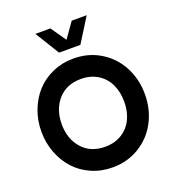

<svg xmlns="http://www.w3.org/2000/svg" viewBox="-174 -1133 1155 1276"><g transform="rotate(-20 403.5 -495.0)"><path d="M328.1 -829.1 223.1 -1000H329.1L403.8 -892.1L480 -1000H585.9L479 -829.1ZM403.8 9.8Q323.7 9.8 255.1 -20.5Q186.5 -50.8 139.2 -102.8Q91.8 -154.8 64.9 -225.3Q38.1 -295.9 38.1 -375Q38.1 -454.1 64.9 -524.7Q91.8 -595.2 139.2 -647.2Q186.5 -699.2 255.1 -729.5Q323.7 -759.8 403.8 -759.8Q509.8 -759.8 594 -708Q678.2 -656.2 724.1 -568.6Q770 -481 770 -375Q770 -269 724.1 -181.4Q678.2 -93.8 594 -42Q509.8 9.8 403.8 9.8ZM403.8 -136.2Q472.2 -136.2 522.7 -168Q573.2 -199.7 598.6 -253.4Q624 -307.1 624 -375Q624 -443.8 598.6 -497.8Q573.2 -551.8 522.7 -583.5Q472.2 -615.2 403.8 -615.2Q301.3 -615.2 241.7 -547.6Q182.1 -480 182.1 -375Q182.1 -271 241.7 -203.6Q301.3 -136.2 403.8 -136.2Z"/></g></svg>

Font: Orkney
Style: Bold
Weight: 700
Designer: Samuel Oakes and Alfredo Marco Pradil
Foundry: Alfredo Marco Pradil
Version: 1.0